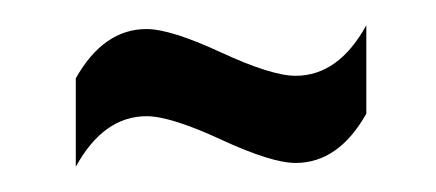

<svg xmlns="http://www.w3.org/2000/svg" viewBox="-20 -317 345 152"><path d="M270 -227Q248 -188 214 -188Q195 -188 155 -206.5Q115 -225 96 -225Q62 -225 40 -185V-255Q62 -294 96 -294Q115 -294 155 -275.5Q195 -257 214 -257Q248 -257 270 -297Z"/></svg>

Font: Glametrix
Style: Light
Weight: 300
Designer: gluk
Foundry: gluk
Version: Version 0.40